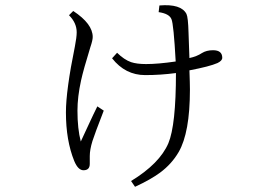

<svg xmlns="http://www.w3.org/2000/svg" viewBox="-20 -657 1040 731"><path d="M648.9 -422.9Q641.1 -565.4 632.8 -584Q624.5 -605 584 -610.8L586.9 -636.2Q669.4 -643.1 689.9 -604Q696.3 -590.8 697.8 -532.2Q698.2 -529.8 701.2 -436Q729 -441.9 749 -455.1Q766.1 -465.8 791 -465.8Q826.2 -465.8 826.2 -437Q826.2 -425.8 808.1 -417Q778.3 -403.8 701.2 -389.2Q703.1 -339.4 703.1 -315.9Q703.1 -151.9 660.2 -78.1Q633.8 -32.7 589.8 0Q554.2 26.4 494.1 54.2L479 32.2Q587.9 -34.2 621.1 -111.8Q649.9 -180.7 649.9 -378.9Q591.8 -371.1 532.7 -371.1Q457 -371.1 406.7 -435.1L425.8 -456.1Q452.6 -429.7 479 -420.4Q501 -413.1 536.1 -413.1Q581.5 -413.1 648.9 -422.9ZM350.6 -252 375 -235.8Q340.3 -146.5 332 -120.1Q321.8 -86.9 321.8 -63V-33.2Q321.8 -8.8 297.9 -8.8Q277.3 -8.8 262.7 -43.9Q231 -122.1 231 -229Q231 -313 265.1 -480Q272 -515.1 272 -534.2Q272 -569.8 242.7 -599.1L258.8 -615.2Q333 -566.4 333 -516.1Q333 -503.9 324.2 -478Q297.4 -391.1 288.6 -350.6Q274.9 -288.1 274.9 -235.8Q274.9 -166.5 287.6 -118.2Q289.1 -120.6 318.4 -184.6Q335 -220.7 350.6 -252Z"/></svg>

Font: I.MingCP
Style: Regular
Weight: 400
Designer: I.Font Project
Version: Version 8.000; Sep 06, 2022